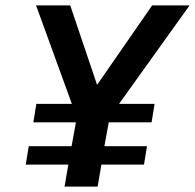

<svg xmlns="http://www.w3.org/2000/svg" viewBox="-20 -688 719 708"><path d="M218 0 232 -81H75L86 -149H244L260 -237H103L114 -305H245L113 -668H239L338 -375L541 -668H679L419 -305H550L539 -237H381L365 -149H522L511 -81H354L340 0Z"/></svg>

Font: Gantari SemiBold
Style: Italic
Weight: 600
Italic angle: -10°
Designer: Anugrah Pasau
Foundry: Lafontype
Version: Version 1.000